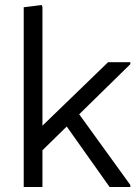

<svg xmlns="http://www.w3.org/2000/svg" viewBox="-20 -749 542 769"><path d="M105 -103V-202L413 -500H502V-492ZM75 0V-720L147 -729L150 -721V0ZM419 0 234 -261 283 -311 502 -8V0Z"/></svg>

Font: Fustat
Style: Regular
Weight: 400
Designer: Mohamed Gaber, Khaled Hosny, Laura Garcia Mut
Foundry: Kief Type Foundry, Alif Type Foundry, Hard Type Foundry
Version: Version 1.007